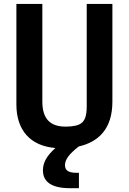

<svg xmlns="http://www.w3.org/2000/svg" viewBox="-20 -750 660 984"><path d="M64 -214.5C64 -83.5 134.5 -2 264 8.5C220.5 47.5 200 82.5 200 123C200 169 227 214.5 338.5 214.5H384.5V135.5H370C327 135.5 313 120 313 96.5C313 70.5 331 41 384 0.5C484 -22.5 556 -88.5 556 -229V-730H424.5V-205.5C424.5 -150.5 412 -131.5 398.5 -120C384.5 -108 356 -101 316.5 -101C235.5 -101 197 -142.5 197 -230V-730H64Z"/></svg>

Font: Monaspace Argon SemiBold
Style: Regular
Weight: 600
Designer: Riley Cran & the Lettermatic Team
Foundry: Lettermatic
Version: Version 1.000 (Monaspace Argon)